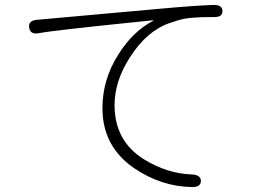

<svg xmlns="http://www.w3.org/2000/svg" viewBox="-20 -734 1040 776"><path d="M792 -2Q791 23 755 22Q633 20 524 -53Q394 -141 394 -297Q394 -413 459 -515Q517 -607 599 -650Q603 -652 598 -652L539 -646Q187 -610 138 -600Q102 -593 98 -622Q93 -651 130 -654L619 -698Q771 -712 843 -714Q879 -715 879 -689Q880 -664 843 -665Q742 -666 700 -652Q683 -647 666 -641Q573 -609 505 -502Q443 -406 443 -309Q443 -164 562 -90Q656 -32 756 -29Q792 -27 792 -2Z"/></svg>

Font: Resource Han Rounded KR Light
Style: Regular
Weight: 300
Designer: Cyano Hao (round all glyphs); Ryoko NISHIZUKA 西塚涼子 (kana, bopomofo & ideographs); Paul D. Hunt (Latin, Greek & Cyrillic)
Foundry: Cyano Hao
Version: 0.990